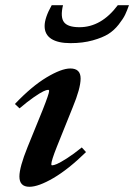

<svg xmlns="http://www.w3.org/2000/svg" viewBox="-20 -698 510 729"><path d="M247.6 -534.2Q200.2 -534.2 174.8 -550.5Q149.4 -566.9 149.4 -599.1Q149.4 -630.4 176.3 -678.2H219.2Q208.5 -633.3 222.9 -614Q237.3 -594.7 281.7 -594.7Q364.7 -594.7 427.2 -678.2H469.7Q462.4 -657.7 455.3 -642.6Q448.2 -627.4 430.9 -605.2Q413.6 -583 391.6 -569.1Q369.6 -555.2 332 -544.7Q294.4 -534.2 247.6 -534.2ZM91.8 11.2Q53.7 11.2 53.7 -27.8Q53.7 -63 84.5 -139.2L142.1 -280.8Q166.5 -342.3 166.5 -352.5Q166.5 -356.9 162.6 -356.9Q156.7 -356.9 144.8 -351.3Q132.8 -345.7 108.4 -328.9Q84 -312 54.2 -286.6L36.6 -303.2Q100.1 -370.1 156.7 -404.1Q213.4 -438 247.1 -438Q286.1 -438 286.1 -399.9Q286.1 -362.8 255.9 -290L195.8 -140.6Q174.8 -87.9 174.8 -74.2Q174.8 -70.3 178.2 -70.3Q184.1 -70.3 196.3 -75.4Q208.5 -80.6 233.9 -96.7Q259.3 -112.8 290.5 -138.2L306.6 -120.6Q239.7 -55.2 182.9 -22Q126 11.2 91.8 11.2Z"/></svg>

Font: Elstob 14pt
Style: Bold Italic
Weight: 700
Italic angle: -20°
Designer: Peter S. Baker
Version: Version 1.015